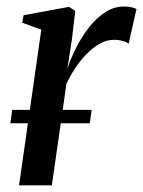

<svg xmlns="http://www.w3.org/2000/svg" viewBox="-20 -554 428 574"><path d="M37 0 103.5 -465.5 46.5 -486 50.5 -508.5 186.5 -533.5 205 -521.5 195 -436.5 181.5 -349Q192.5 -381.5 209.2 -414.2Q226 -447 247.8 -474.2Q269.5 -501.5 295.5 -518Q321.5 -534.5 350 -534.5Q364 -534.5 373.5 -532.2Q383 -530 388 -527L364.5 -423Q360.5 -427.5 348 -431.2Q335.5 -435 320.5 -435Q298.5 -435 277.5 -423Q256.5 -411 237.5 -391.2Q218.5 -371.5 203.5 -348.2Q188.5 -325 178.5 -303L135 0ZM254 -225.5 248.5 -185.5H11L16.5 -225.5Z"/></svg>

Font: Merriweather 96pt
Style: Italic
Weight: 400
Italic angle: -7.8°
Version: Version 2.101